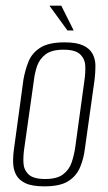

<svg xmlns="http://www.w3.org/2000/svg" viewBox="-20 -653 384 680"><path d="M137 7Q94 7 70.5 -4Q47 -15 37 -34Q27 -53 26.5 -77.5Q26 -102 30 -129L63 -371Q69 -405 81 -435Q93 -465 122.5 -484Q152 -503 209 -503Q251 -503 274.5 -492Q298 -481 308 -462Q318 -443 318 -420Q318 -397 315 -371L281 -129Q277 -93 264 -61.5Q251 -30 222 -11.5Q193 7 137 7ZM140 -19Q182 -19 203.5 -35.5Q225 -52 233.5 -77Q242 -102 246 -128L279 -368Q283 -395 282 -419.5Q281 -444 264 -460.5Q247 -477 205 -477Q163 -477 141.5 -460.5Q120 -444 111.5 -419.5Q103 -395 100 -368L66 -128Q62 -102 63 -77Q64 -52 81 -35.5Q98 -19 140 -19ZM219 -545 155 -633H197L241 -545Z"/></svg>

Font: Alumni Sans ExtraLight
Style: Italic
Weight: 250
Italic angle: -8°
Version: Version 1.016